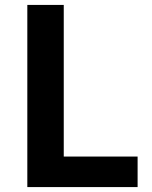

<svg xmlns="http://www.w3.org/2000/svg" viewBox="-20 -760 617 780"><path d="M91 0H539V-124H239V-740H91Z"/></svg>

Font: Genne Gothic Bold
Style: Regular
Weight: 700
Designer: Ryoko NISHIZUKA (kana & ideographs); Paul D. Hunt (Latin, Greek & Cyrillic); Wenlong ZHANG (bopomofo); Sandoll Communica
Foundry: Adobe Systems Incorporated
Version: Version 1.004;PS 1.004;hotconv 16.6.51;makeotf.lib2.5.65220